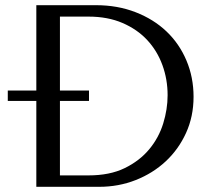

<svg xmlns="http://www.w3.org/2000/svg" viewBox="-20 -720 826 740"><path d="M10 -371H120V-700H350Q433 -700 502.5 -673Q572 -646 621.5 -599Q671 -552 698.5 -487Q726 -422 726 -347Q726 -271 697 -207.5Q668 -144 618.5 -98Q569 -52 503 -26Q437 0 362 0H120V-331H10ZM211 -44H321Q403 -44 460.5 -72Q518 -100 555 -144.5Q592 -189 609 -244Q626 -299 626 -353Q626 -414 606 -469Q586 -524 547.5 -565.5Q509 -607 452 -631.5Q395 -656 321 -656H211V-371H323V-331H211Z"/></svg>

Font: Tenor Sans
Style: Regular
Weight: 400
Designer: Denis Masharov
Foundry: Denis Masharov
Version: Version 1.1